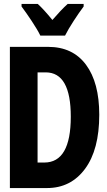

<svg xmlns="http://www.w3.org/2000/svg" viewBox="-20 -951 540 971"><path d="M30 0H218Q338 0 410 -97Q482 -194 482 -371Q482 -533 415 -623.5Q348 -714 223 -714H30ZM170 -129V-585H211Q338 -585 338 -361Q338 -129 204 -129ZM184 -771H309Q325 -803 353 -846Q381 -889 403 -918V-931H322Q287 -899 245 -850Q201 -904 171 -931H89V-918Q111 -889 140.5 -844.5Q170 -800 184 -771Z"/></svg>

Font: Noto Sans Mono Condensed Extra
Style: Regular
Weight: 800
Width: 3
Designer: Monotype Design Team
Foundry: Monotype Imaging Inc.
Version: Version 1.900